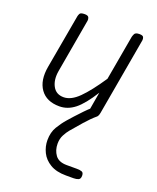

<svg xmlns="http://www.w3.org/2000/svg" viewBox="-154 -591 839 1026"><g transform="rotate(20 265.5 -78.0)"><path d="M187.5 9Q114 9 79.5 -39.5Q45 -88 59.5 -169.5L114 -476Q115 -482 119.5 -491.2Q124 -500.5 147.5 -500.5Q166.5 -500.5 170.8 -491Q175 -481.5 173.5 -473L120 -167.5Q111 -116 130 -80.2Q149 -44.5 192.5 -44.5Q234 -44.5 278 -88Q322 -131.5 379.5 -217.5L424.5 -472Q425.5 -477.5 430.8 -489Q436 -500.5 459 -500.5Q478.5 -500.5 482.2 -491.5Q486 -482.5 484.5 -474L407 -33.5Q405 -21.5 400.2 -14Q395.5 -6.5 387 -3.2Q378.5 0 365 0Q351 0 347.2 -7Q343.5 -14 346.5 -31L364 -132.5Q315.5 -55 275 -23Q234.5 9 187.5 9ZM347.5 344Q292.5 344 257.5 323Q222.5 302 206.2 269Q190 236 190 200Q190 155.5 209.2 123.5Q228.5 91.5 250.5 66.5Q261.5 53.5 280.5 32.8Q299.5 12 319.2 -8.5Q339 -29 351.5 -39.5Q363 -48 367.2 -49Q371.5 -50 378 -50Q388 -50 395 -42.5Q402 -35 403 -25.5Q404 -16 396 -9Q368.5 14 337 50Q305.5 86 282 114Q271 127 259.2 149Q247.5 171 247.5 199Q247.5 236.5 267.2 263.5Q287 290.5 332.5 290.5H390.5Q408 290.5 418.8 294.5Q429.5 298.5 429.5 316Q429.5 334.5 418 339.2Q406.5 344 390.5 344Z"/></g></svg>

Font: Edu VIC WA NT Hand
Style: Regular
Weight: 400
Designer: Tina and Corey Anderson, Eben Sorkin, Mirko Velimirovic
Foundry: Google for Education
Version: Version 1.000